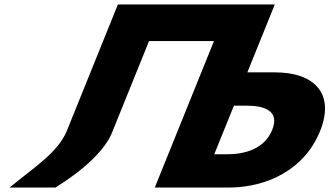

<svg xmlns="http://www.w3.org/2000/svg" viewBox="-20 -845 1484 865"><path d="M1033.8 -369H1092.1C1173.5 -369 1240.4 -344 1206.4 -260C1172.1 -175 1085 -150 1003.6 -150H945.3ZM486.9 -253 651.4 -660H944L677.3 0H677.9H884.1H1009C1186.1 0 1352.7 -83 1421.8 -254C1490.5 -424 1395.8 -519 1218.7 -519H1094.4L1218 -825H1217.4H1011.2H1010.6H718H511.2L280.1 -253C238.1 -157 144.2 -99 22.8 0H229.6C361.8 -82 456.4 -172 486.9 -253Z"/></svg>

Font: Hussar
Style: BdWideOblFour
Weight: 700
Foundry: Cannot Into Space Fonts
Version: Version 2.00